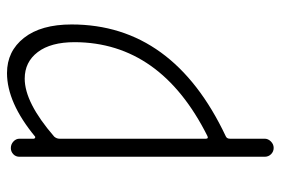

<svg xmlns="http://www.w3.org/2000/svg" viewBox="-145 -425 790 540"><g transform="rotate(-90 250.0 -155.0)"><path d="M129.9 -382.8V29.3Q129.9 37.1 137.7 33.2Q400.4 -98.6 401.4 -339.8Q401.4 -407.2 373.5 -443.8Q345.7 -480.5 298.8 -480.5Q231.4 -480.5 135.7 -397.5Q129.9 -390.6 129.9 -382.8ZM79.1 194.3V-495.1Q79.1 -505.9 86.4 -512.7Q93.8 -519.5 103.5 -519.5Q114.3 -519.5 122.1 -512.2Q129.9 -504.9 129.9 -495.1V-455.1Q129.9 -453.1 131.8 -451.7Q133.8 -450.2 135.7 -451.2Q231.4 -530.3 314.5 -530.3Q376 -530.3 413.6 -482.4Q451.2 -434.6 451.2 -348.6Q451.2 -63.5 136.7 85Q129.9 87.9 129.9 96.7V194.3Q129.9 204.1 122.1 211.9Q114.3 219.7 104 219.7Q93.8 219.7 86.4 212.4Q79.1 205.1 79.1 194.3Z"/></g></svg>

Font: Rounded-X Mgen+ 2m light
Style: Regular
Weight: 200
Designer: [Source Han Sans]
Ryoko NISHIZUKA  (kana & ideographs); Paul D. Hunt (Latin, Greek & Cyrillic); Wenlong ZHANG  (bopomofo
Version: Version 1.059.20150602